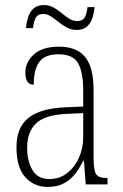

<svg xmlns="http://www.w3.org/2000/svg" viewBox="-20 -727 486 757"><path d="M168 10Q114 10 79.5 -28.5Q45 -67 45 -147Q45 -225 92.5 -262.5Q140 -300 239 -304L308 -307V-371Q308 -442 288 -477.5Q268 -513 211 -513Q157 -513 135 -483Q113 -453 113 -393Q80 -393 80 -441Q80 -482 113.5 -512.5Q147 -543 213 -543Q282 -543 315.5 -502.5Q349 -462 349 -372V-107Q349 -54 359.5 -39.5Q370 -25 401 -25H404V0H318L311 -93H308Q295 -66 277 -42.5Q259 -19 232.5 -4.5Q206 10 168 10ZM175 -21Q214 -21 244 -44Q274 -67 291 -104.5Q308 -142 308 -186V-281L243 -278Q156 -274 121.5 -240Q87 -206 87 -145Q87 -92 108 -56.5Q129 -21 175 -21ZM282 -609Q261 -609 243.5 -618.5Q226 -628 210.5 -640.5Q195 -653 180.5 -662.5Q166 -672 151 -672Q128 -672 120 -655Q112 -638 110 -616H82Q84 -637 90.5 -658Q97 -679 111.5 -693Q126 -707 153 -707Q174 -707 191 -697.5Q208 -688 223 -675.5Q238 -663 252.5 -653.5Q267 -644 284 -644Q307 -644 315 -660.5Q323 -677 325 -699H353Q351 -677 344.5 -656.5Q338 -636 323 -622.5Q308 -609 282 -609Z"/></svg>

Font: Noto Serif Condensed ExtraLight
Style: Regular
Weight: 200
Width: 3
Designer: Monotype Design Team
Foundry: Monotype Imaging Inc.
Version: Version 2.013; ttfautohint (v1.8.4.7-5d5b)